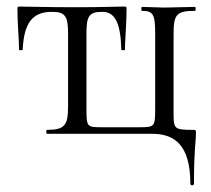

<svg xmlns="http://www.w3.org/2000/svg" viewBox="-20 -407 643 584"><path d="M559 152C559 158 570 158 570 152C570 45 576 24 576 0C576 -12 576 -12 567 -12C504 -12 508 -15 508 -81V-305C508 -363 517 -374 573 -374C576 -374 576 -386 573 -386L479 -384L412 -386C409 -386 409 -374 412 -374C446 -374 452 -363 452 -305V-83C452 -21 452 -20 403 -20H290C243 -20 243 -21 243 -81V-305C243 -357 250 -371 291 -371C330 -371 347 -337 349 -256C349 -254 360 -253 360 -256C360 -282 365 -338 365 -378C365 -386 365 -387 357 -387C336 -387 288 -385 212 -385C122 -385 66 -387 41 -387C33 -387 33 -386 33 -378C33 -338 38 -282 38 -256C38 -253 49 -254 49 -256C53 -338 79 -371 138 -371C179 -371 187 -357 187 -305V-83C187 -26 177 -12 123 -12C120 -12 120 0 123 0H443C510 0 559 33 559 152Z"/></svg>

Font: Cormorant Garamond
Style: Regular
Weight: 400
Designer: Christian Thalmann (Catharsis Fonts)
Foundry: Catharsis Fonts
Version: Version 4.002;Glyphs 3.4 (3410)